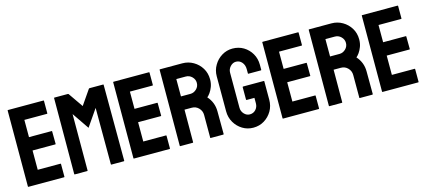

<svg xmlns="http://www.w3.org/2000/svg" viewBox="-55 -1189 3741 1681"><g transform="rotate(-15 1815.0 -348.5)"><path d="M366.7 0H43.5Q39.6 0 39.6 -4.9L40.5 -691.9Q40.5 -695.8 44.4 -695.8H365.7Q369.6 -695.8 369.6 -690.9V-579.1Q369.6 -575.2 365.7 -575.2H160.6V-418.9H365.7Q369.6 -418.9 369.6 -415L370.6 -301.8Q370.6 -297.9 366.7 -297.9H160.6V-123H366.7Q370.6 -123 370.6 -118.2V-3.9Q370.6 0 366.7 0Z M576.7 0H463.4Q459.5 0 459.5 -4.9L461.4 -691.9Q461.4 -695.8 465.3 -695.8H587.4Q591.3 -695.8 594.2 -691.9L685.5 -560.1L776.4 -691.9Q779.3 -695.8 783.7 -695.8H906.2Q910.6 -695.8 910.6 -691.9L912.6 -4.9Q912.6 0 908.7 0H795.4Q791.5 0 791.5 -4.9L790.5 -515.1L685.5 -362.8L581.5 -515.1L580.6 -4.9Q580.6 0 576.7 0Z M1323.2 0H1000Q996.1 0 996.1 -4.9L997.1 -691.9Q997.1 -695.8 1001 -695.8H1322.3Q1326.2 -695.8 1326.2 -690.9V-579.1Q1326.2 -575.2 1322.3 -575.2H1117.2V-418.9H1322.3Q1326.2 -418.9 1326.2 -415L1327.1 -301.8Q1327.1 -297.9 1323.2 -297.9H1117.2V-123H1323.2Q1327.1 -123 1327.1 -118.2V-3.9Q1327.1 0 1323.2 0Z M1533.2 0H1419.9Q1416 0 1416 -4.9L1418 -691.9Q1418 -695.8 1421.9 -695.8H1624Q1678.2 -695.8 1723.6 -669.4Q1769 -643.1 1796.1 -598.6Q1823.2 -554.2 1823.2 -498Q1823.2 -461.4 1812 -431.6Q1800.8 -401.9 1785.9 -381.3Q1771 -360.8 1758.8 -351.1Q1813 -291 1813 -210L1814 -4.9Q1814 0 1809.1 0H1695.8Q1691.9 0 1691.9 -2.9V-210Q1691.9 -246.1 1666.5 -272.5Q1641.1 -298.8 1604 -298.8H1538.1L1537.1 -4.9Q1537.1 0 1533.2 0ZM1624 -576.2H1538.1V-418.9H1624Q1654.8 -418.9 1679 -441.9Q1703.1 -464.8 1703.1 -498Q1703.1 -529.8 1679.7 -553Q1656.2 -576.2 1624 -576.2Z M2081.1 9.8Q2026.9 9.8 1983.4 -17.1Q1939.5 -43.9 1912.8 -89.4Q1886.2 -134.8 1886.2 -190.9V-507.8Q1886.2 -562.5 1913.1 -607.4Q1939.5 -652.8 1983.9 -679.9Q2028.3 -707 2081.1 -707Q2136.2 -707 2180.7 -680.7Q2225.1 -653.8 2251.2 -608.9Q2277.3 -564 2277.3 -507.8V-461.9Q2277.3 -458 2272.5 -458H2160.2Q2156.2 -458 2156.2 -461.9V-500Q2156.2 -538.1 2134.8 -563Q2113.3 -587.9 2081.1 -587.9Q2052.2 -587.9 2029.8 -564Q2007.3 -540 2007.3 -507.8V-190.9Q2007.3 -158.2 2029.3 -134.5Q2051.3 -110.8 2081.1 -110.8Q2113.3 -110.8 2134.8 -134Q2156.2 -157.2 2156.2 -190.9V-240.2H2086.4Q2081.1 -240.2 2081.1 -245.1V-356.9Q2081.1 -361.8 2086.4 -361.8H2273.4Q2277.3 -361.8 2277.3 -356.9V-190.9Q2277.3 -134.8 2251 -89.4Q2224.1 -43.9 2180.2 -17.1Q2136.2 9.8 2081.1 9.8Z M2674.8 0H2351.6Q2347.7 0 2347.7 -4.9L2348.6 -691.9Q2348.6 -695.8 2352.5 -695.8H2673.8Q2677.7 -695.8 2677.7 -690.9V-579.1Q2677.7 -575.2 2673.8 -575.2H2468.8V-418.9H2673.8Q2677.7 -418.9 2677.7 -415L2678.7 -301.8Q2678.7 -297.9 2674.8 -297.9H2468.8V-123H2674.8Q2678.7 -123 2678.7 -118.2V-3.9Q2678.7 0 2674.8 0Z M2884.8 0H2771.5Q2767.6 0 2767.6 -4.9L2769.5 -691.9Q2769.5 -695.8 2773.4 -695.8H2975.6Q3029.8 -695.8 3075.2 -669.4Q3120.6 -643.1 3147.7 -598.6Q3174.8 -554.2 3174.8 -498Q3174.8 -461.4 3163.6 -431.6Q3152.3 -401.9 3137.5 -381.3Q3122.6 -360.8 3110.4 -351.1Q3164.6 -291 3164.6 -210L3165.5 -4.9Q3165.5 0 3160.6 0H3047.4Q3043.5 0 3043.5 -2.9V-210Q3043.5 -246.1 3018.1 -272.5Q2992.7 -298.8 2955.6 -298.8H2889.6L2888.7 -4.9Q2888.7 0 2884.8 0ZM2975.6 -576.2H2889.6V-418.9H2975.6Q3006.3 -418.9 3030.5 -441.9Q3054.7 -464.8 3054.7 -498Q3054.7 -529.8 3031.2 -553Q3007.8 -576.2 2975.6 -576.2Z M3576.7 0H3253.4Q3249.5 0 3249.5 -4.9L3250.5 -691.9Q3250.5 -695.8 3254.4 -695.8H3575.7Q3579.6 -695.8 3579.6 -690.9V-579.1Q3579.6 -575.2 3575.7 -575.2H3370.6V-418.9H3575.7Q3579.6 -418.9 3579.6 -415L3580.6 -301.8Q3580.6 -297.9 3576.7 -297.9H3370.6V-123H3576.7Q3580.6 -123 3580.6 -118.2V-3.9Q3580.6 0 3576.7 0Z"/></g></svg>

Font: Koulen
Style: Regular
Weight: 400
Designer: Danh Hong
Version: Version 8.000; ttfautohint (v1.8.3)